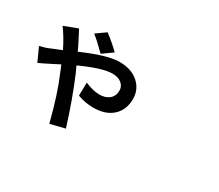

<svg xmlns="http://www.w3.org/2000/svg" viewBox="-149 -1173 1799 1575"><g transform="rotate(30 750.0 -385.0)"><path d="M607.4 -715.8 512.7 -648.4Q430.7 -730.5 383.8 -765.6L474.6 -830.1Q550.8 -772.5 607.4 -715.8ZM230.5 -519.5Q183.6 -616.2 127.9 -691.4L255.9 -740.2Q258.8 -733.4 292.5 -669.4Q326.2 -605.5 341.8 -569.3Q568.4 -668.9 682.6 -668.9Q794.9 -668.9 861.8 -609.4Q928.7 -549.8 928.7 -460.9Q928.7 -356.4 862.3 -295.9Q795.9 -235.4 681.6 -235.4Q604.5 -235.4 530.3 -262.7L533.2 -386.7Q612.3 -353.5 668.9 -353.5Q727.5 -353.5 762.7 -382.8Q797.9 -412.1 797.9 -464.8Q797.9 -503.9 766.1 -530.3Q734.4 -556.6 679.7 -556.6Q585 -556.6 388.7 -466.8L417 -406.2Q502.9 -202.1 573.2 25.4L435.5 59.6Q374 -184.6 302.7 -350.6L277.3 -412.1Q251 -398.4 212.4 -378.9Q173.8 -359.4 146.5 -345.7Q119.1 -332 100.6 -324.2L43 -451.2Q104.5 -465.8 140.6 -483.4Q169.9 -494.1 230.5 -519.5Z"/></g></svg>

Font: Bpmf Zihi Sans Bold
Style: Bold
Weight: 700
Foundry: But Ko
Version: Version 1.320